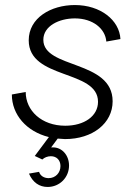

<svg xmlns="http://www.w3.org/2000/svg" viewBox="-20 -536 542 762"><path d="M238 16C348 16 427 -47 427 -134C427 -299 152 -262 152 -378C152 -433 215 -463 277 -463C349 -463 398 -422 402 -371L458 -381C454 -456 379 -516 277 -516C182 -516 94 -465 94 -376C94 -219 369 -261 369 -132C369 -75 314 -37 239 -37C145 -37 82 -97 82 -171L27 -161C27 -81 85 -14 174 8L118 83L148 97C156 89 169 84 182 84C205 84 220 100 220 123C220 150 200 171 173 171C155 171 140 162 135 146L95 153C110 188 136 206 169 206C217 206 254 168 254 121C254 80 226 49 191 49H183L209 14Z"/></svg>

Font: Uncut Sans Light Italic
Style: Regular
Weight: 300
Italic angle: -11°
Designer: Kasper Nordkvist
Foundry: UNCUT.wtf
Version: Version 1.304;Glyphs 3.2 (3246)